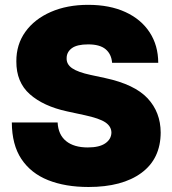

<svg xmlns="http://www.w3.org/2000/svg" viewBox="-20 -757 706 786"><path d="M438.9 -500Q436.1 -535.5 412.5 -555.4Q388.8 -575.3 340.9 -575.3Q295.1 -575.3 274.1 -559.7Q253.2 -544 252.8 -519.9Q251.4 -494 275.4 -477.6Q299.4 -461.3 350.9 -450.3L410.5 -437.5Q530.9 -411.6 584.2 -354.6Q637.4 -297.6 637.8 -214.5Q637.4 -106.9 558.9 -49.2Q480.5 8.5 342.3 8.5Q247.5 8.5 177 -19.5Q106.5 -47.6 67.6 -106Q28.8 -164.4 28.4 -255.7H215.9Q218.4 -205.6 250.5 -179.5Q282.7 -153.4 339.5 -153.4Q387.1 -153.4 411.4 -170.5Q435.7 -187.5 436.1 -214.5Q435.7 -239.3 411.6 -255.9Q387.4 -272.4 326.7 -285.5L254.3 -301.1Q157.7 -322.1 102.1 -371.3Q46.5 -420.5 46.9 -505.7Q46.5 -574.9 84 -627Q121.4 -679 188 -708.1Q254.6 -737.2 340.9 -737.2Q429 -737.2 493.3 -707.7Q557.5 -678.3 592.5 -624.8Q627.5 -571.4 627.8 -500Z"/></svg>

Font: Inter UI Black
Style: Regular
Weight: 900
Designer: Rasmus Andersson
Foundry: rsms
Version: 3.2;8d6f07862